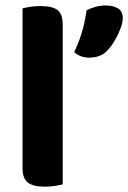

<svg xmlns="http://www.w3.org/2000/svg" viewBox="-20 -682 473 709"><path d="M63.2 -264 211.6 -261.1V-1.2Q202.1 1.5 184.1 4.4Q166.1 7.3 145 7.3Q102.7 7.3 83 -7.7Q63.2 -22.6 63.2 -62.2ZM211.6 -184.4 63.2 -187V-651Q72.8 -653.8 90.9 -656.7Q109 -659.6 129.9 -659.6Q173.2 -659.6 192.4 -645Q211.6 -630.4 211.6 -590.1ZM379.3 -498.5Q365.2 -482.4 347.7 -475.8Q330.2 -469.1 310.1 -469.1Q276.2 -469.1 254 -489.7Q273.4 -530 284.2 -568.9Q295.1 -607.8 299.6 -644.2Q313.9 -651.2 332.3 -656.5Q350.7 -661.8 369.8 -661.8Q398 -661.8 415.7 -650.9Q433.4 -640 433.4 -615.1Q433.4 -599.1 424.9 -576.5Q416.4 -553.8 404 -532.9Q391.6 -512 379.3 -498.5Z"/></svg>

Font: Baloo Bhaijaan 2
Style: Regular
Weight: 400
Designer: Sanskriti Dholi, Noopur Datye and Ek Type
Foundry: Ek Type
Version: Version 1.701